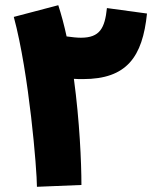

<svg xmlns="http://www.w3.org/2000/svg" viewBox="-20 -711 600 738"><path d="M293 0C293 -86 286 -246 264 -408C275 -407 287 -407 299 -407C467 -407 528 -492 545 -659L391 -680C383 -603 364 -566 291 -566C276 -566 257 -568 236 -571C227 -613 216 -654 204 -691L33 -646C92 -428 122 -57 122 7Z"/></svg>

Font: Noto Sans Arabic UI SmCn Bk
Style: Regular
Weight: 900
Width: 4
Designer: Monotype Design Team, Nadine Chahine and Nizar Qandah
Foundry: Monotype Imaging Inc.
Version: Version 2.010